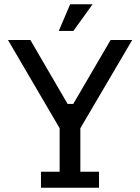

<svg xmlns="http://www.w3.org/2000/svg" viewBox="-20 -877 654 897"><path d="M171.4 0V-74.6H258.6V-278L17.4 -690H122L295.8 -391.4H322.2L496.6 -690H597.6L355.4 -278V-74.6H442.6V0ZM254.6 -732.4 307.8 -857H412.6L322.8 -732.4Z"/></svg>

Font: Mozilla Headline ExtraLight
Style: Regular
Weight: 200
Designer: Studio DRAMA
Foundry: Studio DRAMA
Version: Version 1.000